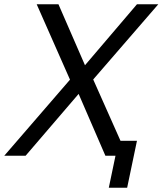

<svg xmlns="http://www.w3.org/2000/svg" viewBox="-61 -730 762 900"><path d="M449 150 495 -70H581L535 150ZM433 0 301 -305 274 -341 111 -710H213L344 -409L369 -373L535 0ZM-41 0 277 -368 318 -302 59 0ZM366 -346 327 -412 581 -710H681Z"/></svg>

Font: Geist
Style: Italic
Weight: 400
Italic angle: -12°
Designer: Basement.studio, Andrés Briganti, Mateo Zaragoza
Foundry: Basement.studio, Vercel, Andrés Briganti, Guido Ferreyra, Mateo Zaragoza
Version: Version 1.500